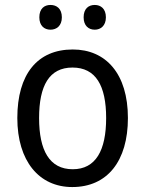

<svg xmlns="http://www.w3.org/2000/svg" viewBox="-20 -746 586 776"><path d="M139 -676C139 -642 159 -626 184 -626C209 -626 230 -642 230 -676C230 -711 209 -726 184 -726C159 -726 139 -711 139 -676ZM318 -676C318 -642 338 -626 363 -626C387 -626 408 -642 408 -676C408 -711 387 -726 363 -726C338 -726 318 -711 318 -676ZM497 -269C497 -448 408 -546 274 -546C131 -546 50 -446 50 -269C50 -95 138 10 272 10C414 10 497 -95 497 -269ZM138 -269C138 -400 179 -473 273 -473C367 -473 409 -400 409 -269C409 -138 367 -62 274 -62C180 -62 138 -138 138 -269Z"/></svg>

Font: Noto Sans Gurmukhi UI SemiCondensed
Style: Regular
Weight: 400
Width: 4
Designer: Jelle Bosma - Monotype Design Team
Foundry: Monotype Imaging Inc.
Version: Version 2.004